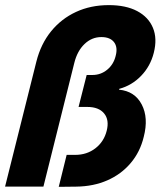

<svg xmlns="http://www.w3.org/2000/svg" viewBox="-24 -730 628 751"><path d="M205.8 0.8 236.7 -124.2H270Q315.8 -124.2 349.2 -150Q382.5 -175.8 393.3 -218.3Q404.2 -260.8 383.3 -286.2Q362.5 -311.7 317.5 -311.7H283.3L315 -436.7H337.5Q370 -436.7 395 -457.1Q420 -477.5 428.3 -510.8Q437.5 -545 422.1 -565Q406.7 -585 372.5 -585Q335 -585 306.7 -557.9Q278.3 -530.8 266.7 -484.2L145.8 0H-4.2L118.3 -489.2Q135.8 -558.3 175.8 -607.5Q215.8 -656.7 273.3 -683.3Q330.8 -710 401.7 -710Q468.3 -710 512.5 -686.7Q556.7 -663.3 574.2 -621.2Q591.7 -579.2 577.5 -523.3Q564.2 -470.8 527.9 -433.3Q491.7 -395.8 442.5 -382.5L441.7 -379.2Q503.3 -373.3 530.4 -321.2Q557.5 -269.2 538.3 -195Q524.2 -135.8 487.1 -92.1Q450 -48.3 395.8 -24.6Q341.7 -0.8 274.2 0Z"/></svg>

Font: Funnel Sans Light ExtraBold
Style: Italic
Weight: 800
Italic angle: -14.036°
Version: Version 1.000